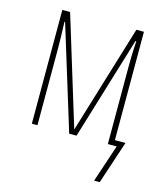

<svg xmlns="http://www.w3.org/2000/svg" viewBox="-106 -606 725 859"><g transform="rotate(15 256.0 -176.5)"><path d="M503 -25H454V-527H419L266 -24L112 -527H76V0H102V-358C102 -380 101 -428 99 -478H102L249 0H283L428 -477H432C428 -417 428 -379 428 -356V0H469L411 174H437Z"/></g></svg>

Font: Noto Sans Condensed Thin
Style: Regular
Weight: 100
Width: 3
Designer: Monotype Design Team
Foundry: Monotype Imaging Inc.
Version: Version 2.013